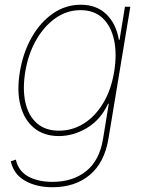

<svg xmlns="http://www.w3.org/2000/svg" viewBox="-20 -574 624 810"><path d="M201.7 215.9Q133.5 215.9 85.4 188.4Q37.3 160.9 25.6 106.5L46.9 99.4Q57.5 147.4 98.7 170.3Q139.9 193.2 201.7 193.2Q286.9 193.2 343.4 148.1Q399.9 103 414.8 11.4L438.9 -136.4H436.1Q404.1 -68.2 346.8 -34.1Q289.4 0 228.7 0Q164.8 0 123.2 -34.4Q81.7 -68.9 66.1 -130Q50.4 -191.1 63.9 -271.3Q77.4 -352.3 113.6 -416.2Q149.9 -480.1 203.1 -517Q256.4 -554 321 -554Q387.1 -554 428.4 -514.2Q469.8 -474.4 481.5 -406.2H484.4L507.1 -545.5H529.8L437.5 11.4Q420.5 112.6 358.5 164.2Q296.5 215.9 201.7 215.9ZM228.7 -22.7Q285.5 -22.7 333.6 -52.9Q381.7 -83.1 415.3 -138.8Q448.9 -194.6 461.6 -271.3Q473.7 -345.2 461.5 -403.9Q449.2 -462.7 413.5 -497Q377.8 -531.2 319.6 -531.2Q262.1 -531.2 213.6 -497Q165.1 -462.7 131.9 -403.9Q98.7 -345.2 86.6 -271.3Q74.6 -197.4 87.2 -141.5Q99.8 -85.6 135.5 -54.2Q171.2 -22.7 228.7 -22.7Z"/></svg>

Font: Inter UI Thin
Style: Italic
Weight: 100
Italic angle: -9.39999°
Designer: Rasmus Andersson
Foundry: rsms
Version: 3.2;8d6f07862